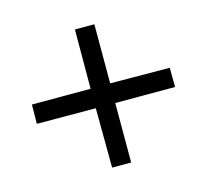

<svg xmlns="http://www.w3.org/2000/svg" viewBox="-94 -665 738 688"><g transform="rotate(30 275.5 -321.5)"><path d="M275 -270 120 -116 70 -167 224 -321 69 -477 120 -528 275 -373 432 -528 483 -478 326 -321 482 -165 432 -115Z"/></g></svg>

Font: Noto Sans Devanagari
Style: Regular
Weight: 400
Designer: Jelle Bosma - Monotype Design Team
Foundry: Monotype Imaging Inc.
Version: Version 1.901